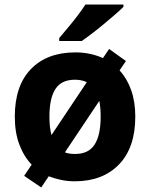

<svg xmlns="http://www.w3.org/2000/svg" viewBox="-20 -786 659 843"><path d="M574 -274Q574 -138 502.5 -64Q431 10 308 10Q277 10 248.5 4Q220 -2 194 -12L161 37L86 -14L119 -63Q84 -100 64.5 -152.5Q45 -205 45 -274Q45 -410 116 -483Q187 -556 311 -556Q376 -556 432 -531L459 -571L533 -518L505 -477Q538 -441 556 -390Q574 -339 574 -274ZM197 -274Q197 -226 206 -193L361 -425Q339 -436 309 -436Q250 -436 223.5 -395.5Q197 -355 197 -274ZM422 -274Q422 -313 416 -343L265 -117Q283 -110 310 -110Q369 -110 395.5 -151.5Q422 -193 422 -274ZM522 -756Q508 -742 485 -722Q462 -702 435.5 -680Q409 -658 383.5 -638.5Q358 -619 339 -606H240V-619Q256 -638 277.5 -663.5Q299 -689 320 -716.5Q341 -744 355 -766H522Z"/></svg>

Font: RS Noto Sans
Style: Bold
Weight: 700
Designer: Monotype Design Team
Foundry: Monotype Imaging Inc.
Version: Version 3.10